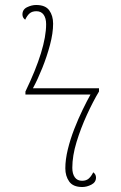

<svg xmlns="http://www.w3.org/2000/svg" viewBox="-20 -740 487 770"><path d="M310 10Q273 10 257.5 -12Q242 -34 242 -65Q242 -100 252 -141Q262 -182 278 -223Q294 -264 311.5 -300Q329 -336 343 -361H82V-373Q165 -545 165 -643Q165 -667 155 -681Q145 -695 126 -695Q109 -695 99 -686.5Q89 -678 81 -661Q70 -669 70 -682Q70 -702 88.5 -711Q107 -720 125 -720Q162 -720 177.5 -698.5Q193 -677 193 -645Q193 -607 180.5 -560Q168 -513 149.5 -467Q131 -421 112 -386H377V-373Q353 -333 328.5 -279.5Q304 -226 287 -170.5Q270 -115 270 -67Q270 -43 280 -29Q290 -15 309 -15Q326 -15 336 -24Q346 -33 354 -49Q365 -41 365 -28Q365 -9 346.5 0.5Q328 10 310 10Z"/></svg>

Font: Noto Serif Thin
Style: Regular
Weight: 100
Designer: Monotype Design Team
Foundry: Monotype Imaging Inc.
Version: Version 2.015